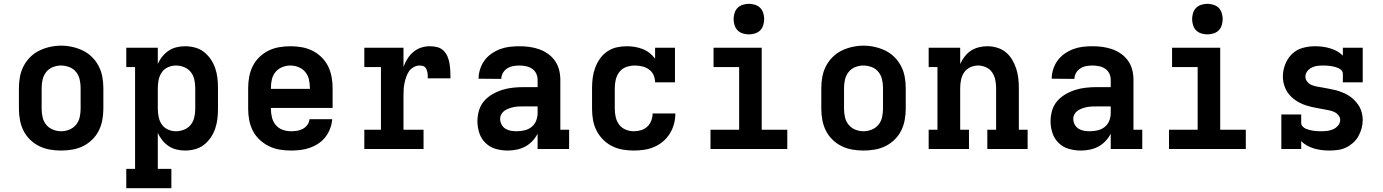

<svg xmlns="http://www.w3.org/2000/svg" viewBox="-20 -780 7240 1005"><path d="M300 8Q271 8 241.5 3Q212 -2 185.5 -15Q159 -28 137.5 -49Q116 -70 103 -96Q90 -122 84.5 -151.5Q79 -181 79 -210V-320Q79 -349 84.5 -378.5Q90 -408 103.5 -434Q117 -460 138 -481Q159 -502 185.5 -515Q212 -528 241.5 -534.5Q271 -541 300 -541Q329 -541 358.5 -534.5Q388 -528 414.5 -515Q441 -502 462 -481Q483 -460 496.5 -434Q510 -408 515.5 -378.5Q521 -349 521 -320V-210Q521 -181 515.5 -151.5Q510 -122 497 -96Q484 -70 462.5 -49Q441 -28 414.5 -15Q388 -2 358.5 3Q329 8 300 8ZM300 -93Q322 -93 343 -101.5Q364 -110 378 -127Q392 -144 397 -166Q402 -188 402 -210V-320Q402 -342 397 -364Q392 -386 378 -403.5Q364 -421 342.5 -429Q321 -437 299 -437Q277 -437 256 -428.5Q235 -420 221.5 -402.5Q208 -385 203 -363.5Q198 -342 198 -320V-210Q198 -188 203 -166Q208 -144 222 -127Q236 -110 257 -101.5Q278 -93 300 -93Z M641 205V104H687V-429H641V-530H806V-445Q815 -466 829.5 -484Q844 -502 862.5 -514.5Q881 -527 903.5 -532.5Q926 -538 949 -538Q975 -538 1001 -531Q1027 -524 1047.5 -508Q1068 -492 1083 -470Q1098 -448 1106.5 -423Q1115 -398 1118 -372Q1121 -346 1121 -320V-210Q1121 -184 1118 -158Q1115 -132 1106.5 -107Q1098 -82 1083 -60Q1068 -38 1047.5 -22Q1027 -6 1001 1Q975 8 949 8Q926 8 903.5 2.5Q881 -3 862.5 -15.5Q844 -28 829.5 -46Q815 -64 806 -85V104H877V205ZM901 -93Q923 -93 944 -101.5Q965 -110 978.5 -127Q992 -144 997 -166Q1002 -188 1002 -210V-320Q1002 -342 997 -364Q992 -386 978.5 -403Q965 -420 944 -428.5Q923 -437 901 -437Q879 -437 859 -428Q839 -419 827 -401.5Q815 -384 810.5 -362.5Q806 -341 806 -320V-210Q806 -189 810.5 -167.5Q815 -146 827 -128.5Q839 -111 859 -102Q879 -93 901 -93Z M1503 8Q1473 8 1443.5 3Q1414 -2 1387.5 -15Q1361 -28 1339 -48.5Q1317 -69 1303.5 -95.5Q1290 -122 1284.5 -151Q1279 -180 1279 -210V-320Q1279 -349 1284.5 -378.5Q1290 -408 1303 -434Q1316 -460 1337.5 -481Q1359 -502 1385.5 -515Q1412 -528 1441.5 -533Q1471 -538 1500 -538Q1529 -538 1558.5 -533Q1588 -528 1614.5 -515Q1641 -502 1662.5 -481Q1684 -460 1697 -434Q1710 -408 1715.5 -378.5Q1721 -349 1721 -320V-215H1398V-210Q1398 -188 1403.5 -165.5Q1409 -143 1423 -126Q1437 -109 1458.5 -101Q1480 -93 1503 -93Q1519 -93 1535 -95.5Q1551 -98 1565 -105.5Q1579 -113 1589 -126.5Q1599 -140 1600 -156H1719Q1717 -131 1708 -107Q1699 -83 1683.5 -63Q1668 -43 1647 -29Q1626 -15 1602 -6.5Q1578 2 1553 5Q1528 8 1503 8ZM1398 -315H1602V-320Q1602 -342 1597 -364Q1592 -386 1578 -403Q1564 -420 1543 -428.5Q1522 -437 1500 -437Q1478 -437 1457 -428.5Q1436 -420 1422 -403Q1408 -386 1403 -364Q1398 -342 1398 -320Z M1887 0V-101H1974V-429H1887V-530H2092V-430Q2100 -452 2112.5 -472Q2125 -492 2143 -507.5Q2161 -523 2183.5 -530.5Q2206 -538 2229 -538Q2249 -538 2268 -533.5Q2287 -529 2301 -515.5Q2315 -502 2322.5 -484Q2330 -466 2333 -447Q2336 -428 2337 -408.5Q2338 -389 2338 -370H2219Q2219 -378 2219 -385.5Q2219 -393 2217.5 -400.5Q2216 -408 2213 -415.5Q2210 -423 2204.5 -428.5Q2199 -434 2191.5 -435.5Q2184 -437 2176 -437Q2160 -437 2145 -428.5Q2130 -420 2121 -407Q2112 -394 2106.5 -378Q2101 -362 2097.5 -346Q2094 -330 2093 -313.5Q2092 -297 2092 -281V-101H2197V0Z M2638 8Q2606 8 2575.5 -0.5Q2545 -9 2522 -31Q2499 -53 2489 -83.5Q2479 -114 2479 -145Q2479 -173 2487 -201Q2495 -229 2513.5 -250.5Q2532 -272 2557 -286.5Q2582 -301 2609 -309.5Q2636 -318 2664.5 -321Q2693 -324 2721 -324H2794V-362Q2794 -380 2786.5 -395.5Q2779 -411 2764.5 -420.5Q2750 -430 2733 -433.5Q2716 -437 2698 -437Q2682 -437 2665.5 -434Q2649 -431 2635 -422Q2621 -413 2612.5 -398.5Q2604 -384 2604 -367Q2604 -367 2604 -367Q2604 -367 2604 -367L2485 -368Q2485 -368 2485 -368Q2485 -368 2485 -368Q2485 -393 2493 -418Q2501 -443 2516 -463.5Q2531 -484 2552.5 -499Q2574 -514 2598 -523Q2622 -532 2647.5 -535Q2673 -538 2698 -538Q2725 -538 2751 -534.5Q2777 -531 2801.5 -522.5Q2826 -514 2848 -498.5Q2870 -483 2885 -461.5Q2900 -440 2906.5 -414.5Q2913 -389 2913 -362V-101H2959V0H2794V-80Q2783 -59 2766.5 -41.5Q2750 -24 2729.5 -13Q2709 -2 2685.5 3Q2662 8 2638 8ZM2685 -93Q2706 -93 2726.5 -98Q2747 -103 2763 -116Q2779 -129 2786.5 -148.5Q2794 -168 2794 -189V-223H2721Q2708 -223 2695 -222.5Q2682 -222 2669.5 -219.5Q2657 -217 2644.5 -212.5Q2632 -208 2621.5 -201Q2611 -194 2604.5 -182.5Q2598 -171 2598 -158Q2598 -142 2605.5 -128Q2613 -114 2626 -106Q2639 -98 2654.5 -95.5Q2670 -93 2685 -93Z M3298 8Q3268 8 3239 3Q3210 -2 3184 -15Q3158 -28 3137 -49Q3116 -70 3102.5 -96.5Q3089 -123 3084 -152Q3079 -181 3079 -210V-320Q3079 -347 3082.5 -373.5Q3086 -400 3095.5 -425.5Q3105 -451 3120.5 -473Q3136 -495 3158.5 -510.5Q3181 -526 3207.5 -532Q3234 -538 3261 -538Q3282 -538 3303 -534.5Q3324 -531 3343.5 -523.5Q3363 -516 3379.5 -503Q3396 -490 3409 -473V-530H3513V-349H3409Q3409 -369 3401 -387Q3393 -405 3377 -416.5Q3361 -428 3341.5 -432.5Q3322 -437 3303 -437Q3280 -437 3258.5 -429.5Q3237 -422 3223 -404.5Q3209 -387 3203.5 -364.5Q3198 -342 3198 -320V-210Q3198 -188 3203 -166.5Q3208 -145 3221 -127.5Q3234 -110 3255 -101.5Q3276 -93 3298 -93Q3317 -93 3335.5 -98.5Q3354 -104 3368 -117Q3382 -130 3389 -148.5Q3396 -167 3396 -186Q3396 -186 3396 -186Q3396 -186 3396 -186H3515Q3515 -186 3515 -186Q3515 -186 3515 -186Q3515 -158 3508 -131.5Q3501 -105 3486.5 -81.5Q3472 -58 3451 -40Q3430 -22 3404.5 -11Q3379 0 3352 4Q3325 8 3298 8Z M3699 0V-101H3849V-429H3715V-530H3967V-101H4101V0ZM3900 -600Q3884 -600 3868 -605Q3852 -610 3841 -621Q3830 -632 3825 -648Q3820 -664 3820 -680Q3820 -696 3825 -712Q3830 -728 3841 -739Q3852 -750 3868 -755Q3884 -760 3900 -760Q3916 -760 3932 -755Q3948 -750 3959 -739Q3970 -728 3975 -712Q3980 -696 3980 -680Q3980 -664 3975 -648Q3970 -632 3959 -621Q3948 -610 3932 -605Q3916 -600 3900 -600Z M4500 8Q4471 8 4441.5 3Q4412 -2 4385.5 -15Q4359 -28 4337.5 -49Q4316 -70 4303 -96Q4290 -122 4284.5 -151.5Q4279 -181 4279 -210V-320Q4279 -349 4284.5 -378.5Q4290 -408 4303.5 -434Q4317 -460 4338 -481Q4359 -502 4385.5 -515Q4412 -528 4441.5 -534.5Q4471 -541 4500 -541Q4529 -541 4558.5 -534.5Q4588 -528 4614.5 -515Q4641 -502 4662 -481Q4683 -460 4696.5 -434Q4710 -408 4715.5 -378.5Q4721 -349 4721 -320V-210Q4721 -181 4715.5 -151.5Q4710 -122 4697 -96Q4684 -70 4662.5 -49Q4641 -28 4614.5 -15Q4588 -2 4558.5 3Q4529 8 4500 8ZM4500 -93Q4522 -93 4543 -101.5Q4564 -110 4578 -127Q4592 -144 4597 -166Q4602 -188 4602 -210V-320Q4602 -342 4597 -364Q4592 -386 4578 -403.5Q4564 -421 4542.5 -429Q4521 -437 4499 -437Q4477 -437 4456 -428.5Q4435 -420 4421.5 -402.5Q4408 -385 4403 -363.5Q4398 -342 4398 -320V-210Q4398 -188 4403 -166Q4408 -144 4422 -127Q4436 -110 4457 -101.5Q4478 -93 4500 -93Z M4841 0V-101H4887V-429H4841V-530H5006V-445Q5015 -465 5029 -483.5Q5043 -502 5062 -514.5Q5081 -527 5103.5 -532.5Q5126 -538 5148 -538Q5174 -538 5199 -530.5Q5224 -523 5244 -507Q5264 -491 5277.5 -468.5Q5291 -446 5299 -421.5Q5307 -397 5310 -371.5Q5313 -346 5313 -320V-101H5359V0H5148V-101H5194V-320Q5194 -341 5189.5 -362.5Q5185 -384 5173 -401.5Q5161 -419 5141 -428Q5121 -437 5100 -437Q5079 -437 5059 -428Q5039 -419 5027 -401.5Q5015 -384 5010.5 -362.5Q5006 -341 5006 -320V-101H5052V0Z M5638 8Q5606 8 5575.5 -0.5Q5545 -9 5522 -31Q5499 -53 5489 -83.5Q5479 -114 5479 -145Q5479 -173 5487 -201Q5495 -229 5513.5 -250.5Q5532 -272 5557 -286.5Q5582 -301 5609 -309.5Q5636 -318 5664.5 -321Q5693 -324 5721 -324H5794V-362Q5794 -380 5786.5 -395.5Q5779 -411 5764.5 -420.5Q5750 -430 5733 -433.5Q5716 -437 5698 -437Q5682 -437 5665.5 -434Q5649 -431 5635 -422Q5621 -413 5612.5 -398.5Q5604 -384 5604 -367Q5604 -367 5604 -367Q5604 -367 5604 -367L5485 -368Q5485 -368 5485 -368Q5485 -368 5485 -368Q5485 -393 5493 -418Q5501 -443 5516 -463.5Q5531 -484 5552.5 -499Q5574 -514 5598 -523Q5622 -532 5647.5 -535Q5673 -538 5698 -538Q5725 -538 5751 -534.5Q5777 -531 5801.5 -522.5Q5826 -514 5848 -498.5Q5870 -483 5885 -461.5Q5900 -440 5906.5 -414.5Q5913 -389 5913 -362V-101H5959V0H5794V-80Q5783 -59 5766.5 -41.5Q5750 -24 5729.5 -13Q5709 -2 5685.5 3Q5662 8 5638 8ZM5685 -93Q5706 -93 5726.5 -98Q5747 -103 5763 -116Q5779 -129 5786.5 -148.5Q5794 -168 5794 -189V-223H5721Q5708 -223 5695 -222.5Q5682 -222 5669.5 -219.5Q5657 -217 5644.5 -212.5Q5632 -208 5621.5 -201Q5611 -194 5604.5 -182.5Q5598 -171 5598 -158Q5598 -142 5605.5 -128Q5613 -114 5626 -106Q5639 -98 5654.5 -95.5Q5670 -93 5685 -93Z M6099 0V-101H6249V-429H6115V-530H6367V-101H6501V0ZM6300 -600Q6284 -600 6268 -605Q6252 -610 6241 -621Q6230 -632 6225 -648Q6220 -664 6220 -680Q6220 -696 6225 -712Q6230 -728 6241 -739Q6252 -750 6268 -755Q6284 -760 6300 -760Q6316 -760 6332 -755Q6348 -750 6359 -739Q6370 -728 6375 -712Q6380 -696 6380 -680Q6380 -664 6375 -648Q6370 -632 6359 -621Q6348 -610 6332 -605Q6316 -600 6300 -600Z M6938 8Q6918 8 6898 5.5Q6878 3 6859 -2.5Q6840 -8 6822.5 -17.5Q6805 -27 6791 -41V0H6687V-181H6791V-136Q6791 -126 6798.5 -118Q6806 -110 6815.5 -106Q6825 -102 6835 -99.5Q6845 -97 6855.5 -95.5Q6866 -94 6876 -93.5Q6886 -93 6896 -93Q6912 -93 6928 -95Q6944 -97 6958.5 -103.5Q6973 -110 6984 -123Q6995 -136 6995 -152Q6995 -167 6984.5 -178.5Q6974 -190 6960.5 -195.5Q6947 -201 6932.5 -203.5Q6918 -206 6903 -209Q6888 -212 6873.5 -214.5Q6859 -217 6844.5 -220.5Q6830 -224 6816 -228.5Q6802 -233 6788.5 -239.5Q6775 -246 6763 -254Q6751 -262 6740 -272.5Q6729 -283 6720.5 -295Q6712 -307 6706.5 -321Q6701 -335 6698 -349.5Q6695 -364 6695 -379Q6695 -411 6707 -442.5Q6719 -474 6742.5 -497Q6766 -520 6798 -529Q6830 -538 6863 -538Q6883 -538 6902.5 -535.5Q6922 -533 6941 -527.5Q6960 -522 6977.5 -512.5Q6995 -503 7009 -489V-530H7113V-349H7009V-394Q7009 -404 7001.5 -412Q6994 -420 6984.5 -424Q6975 -428 6965 -430.5Q6955 -433 6945 -434.5Q6935 -436 6924.5 -436.5Q6914 -437 6904 -437Q6889 -437 6874 -435Q6859 -433 6845.5 -426Q6832 -419 6822.5 -406.5Q6813 -394 6813 -379Q6813 -364 6823 -352Q6833 -340 6847 -334.5Q6861 -329 6875.5 -326.5Q6890 -324 6904.5 -321.5Q6919 -319 6933.5 -316Q6948 -313 6962.5 -310Q6977 -307 6991.5 -302Q7006 -297 7019 -291Q7032 -285 7044.5 -276.5Q7057 -268 7067.5 -257.5Q7078 -247 7087 -235Q7096 -223 7101.5 -209.5Q7107 -196 7110 -181.5Q7113 -167 7113 -152Q7113 -129 7107 -107.5Q7101 -86 7090 -66.5Q7079 -47 7062 -32Q7045 -17 7025 -7.5Q7005 2 6982.5 5Q6960 8 6938 8Z"/></svg>

Font: Iosevka Curly Slab Extended
Style: Bold
Weight: 700
Width: 7
Monospace: yes
Designer: Belleve Invis
Foundry: Belleve Invis
Version: Version 11.1.0; ttfautohint (v1.8.3)